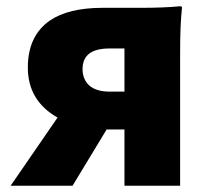

<svg xmlns="http://www.w3.org/2000/svg" viewBox="-20 -594 667 614"><path d="M14 0 164 -218Q69 -272 69 -378Q69 -479 139 -528Q199 -569 308 -569H432Q504 -569 556 -574Q562 -574 562 -569Q556 -517 556 -427V-284V0H378V-180H321L212 0ZM330 -301H378V-439H330Q244 -439 244 -373Q244 -341 265 -321Q288 -301 330 -301Z"/></svg>

Font: GenSekiGothic TW H
Style: Regular
Weight: 900
Version: Version 1.501;PS 1;hotconv 16.6.51;makeotf.lib2.5.65220